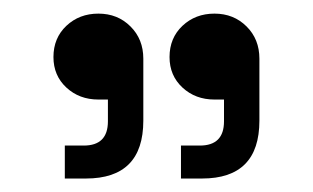

<svg xmlns="http://www.w3.org/2000/svg" viewBox="-20 -734 460 282"><path d="M106.2 -471.8H75.2V-520.2H103Q138.5 -520.2 138.5 -555.8V-587.8H124.5Q96.5 -587.8 77.5 -605.4Q58.5 -623 58.5 -650.2Q58.5 -678.2 77.5 -696.1Q96.5 -714 124.5 -714Q152.8 -714 171.6 -695.2Q190.5 -676.5 190.5 -647.8V-556.8Q190.5 -471.8 106.2 -471.8ZM276.8 -471.8H245.8V-520.2H273.5Q309 -520.2 309 -555.8V-587.8H295Q267 -587.8 248 -605.4Q229 -623 229 -650.2Q229 -678.2 248 -696.1Q267 -714 295 -714Q323.2 -714 342.1 -695.2Q361 -676.5 361 -647.8V-556.8Q361 -471.8 276.8 -471.8Z"/></svg>

Font: Space Grotesk Variable Light
Style: Regular
Weight: 300
Designer: Florian Karsten
Foundry: Florian Karsten
Version: Version 2.000